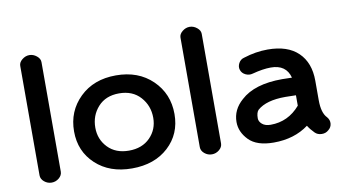

<svg xmlns="http://www.w3.org/2000/svg" viewBox="-63 -716 1546 872"><g transform="rotate(-10 709.5 -280.0)"><path d="M63 -28V-533Q63 -549 78.5 -561.5Q94 -574 112 -574Q130 -574 145.5 -561.5Q161 -549 161 -533V-28Q161 -11 146 1.5Q131 14 112 14Q93 14 78 1.5Q63 -11 63 -28Z M483 14Q380 14 316 -45.5Q252 -105 252 -197Q252 -290 316 -352.5Q380 -415 483 -415Q586 -415 650.5 -352.5Q715 -290 715 -196Q715 -104 651 -45Q587 14 483 14ZM617 -196Q617 -252 581 -292Q545 -332 483 -332Q421 -332 385.5 -292.5Q350 -253 350 -197Q350 -143 386 -105.5Q422 -68 483 -68Q544 -68 580.5 -105Q617 -142 617 -196Z M802 -28V-533Q802 -549 817.5 -561.5Q833 -574 851 -574Q869 -574 884.5 -561.5Q900 -549 900 -533V-28Q900 -11 885 1.5Q870 14 851 14Q832 14 817 1.5Q802 -11 802 -28Z M1137 10Q1059 10 1022.5 -27.5Q986 -65 986 -111Q986 -168 1033 -209Q1096 -267 1224 -267Q1231 -267 1246 -266.5Q1261 -266 1269 -266Q1253 -328 1182 -328Q1146 -328 1097 -315Q1080 -310 1063.5 -318Q1047 -326 1042 -342Q1037 -357 1045.5 -373Q1054 -389 1071 -393Q1127 -411 1182 -411Q1274 -411 1322.5 -364Q1371 -317 1371 -234V-144Q1371 -85 1395 -61Q1407 -47 1405.5 -30Q1404 -13 1390 -2Q1377 10 1358 9.5Q1339 9 1327 -3Q1309 -21 1298 -39Q1232 10 1137 10ZM1273 -136V-184Q1264 -184 1248 -184.5Q1232 -185 1224 -185Q1136 -185 1095 -149Q1084 -138 1084 -111Q1084 -96 1098 -84Q1112 -72 1137 -72Q1218 -72 1273 -136Z"/></g></svg>

Font: Hoogli
Style: Bold
Weight: 700
Designer: Anand Singh Naorem
Foundry: Brand New Type
Version: Version 1.00 b007